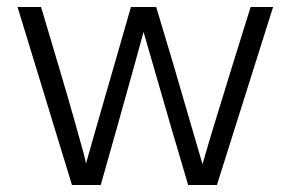

<svg xmlns="http://www.w3.org/2000/svg" viewBox="-20 -527 828 547"><path d="M185 0H267L314 -166C352.7 -304 377.7 -394 389 -436L467 -166L516 0H598L758 -507H694L642 -340C596 -192 567.7 -98.3 557 -59L475 -340L425 -507H353L305 -340C263.7 -197.3 237 -104.3 225 -61L220 -84C216 -98.7 207.5 -129.2 194.5 -175.5C181.5 -221.8 165.7 -276.3 147 -339L97 -507H30Z"/></svg>

Font: Hind Light
Style: Regular
Weight: 300
Designer: Manushi Parikh, Satya Rajpurohit
Foundry: Indian Type Foundry
Version: Version 1.201;PS 1.0;hotconv 1.0.78;makeotf.lib2.5.61930; tt